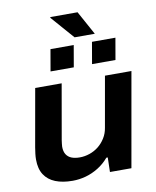

<svg xmlns="http://www.w3.org/2000/svg" viewBox="-97 -971 860 1057"><g transform="rotate(-10 333.0 -442.5)"><path d="M223 12Q167 12 127 -4Q87 -20 65.5 -53Q44 -86 44 -138Q44 -153 46 -170Q48 -187 51 -205L108 -527H256L202 -219Q201 -209 199.5 -200Q198 -191 198 -183Q198 -156 208.5 -139.5Q219 -123 238 -115.5Q257 -108 284 -108Q312 -108 339.5 -117.5Q367 -127 389 -144.5Q411 -162 427 -187.5Q443 -213 448 -244L498 -527H646L553 0H433L435 -81H427Q401 -50 367 -29Q333 -8 296.5 2Q260 12 223 12ZM207 -602 228 -723H358L337 -602ZM439 -602 460 -723H591L570 -602ZM370 -764 257 -893 258 -897H410L483 -764Z"/></g></svg>

Font: Archivo SemiExpanded
Style: Bold Italic
Weight: 700
Width: 6
Italic angle: -10°
Designer: Hector Gatti
Foundry: Omnibus-Type
Version: Version 2.001